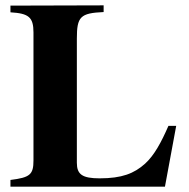

<svg xmlns="http://www.w3.org/2000/svg" viewBox="-20 -697 707 717"><path d="M638 -227H609C582 -165 556 -117 522 -86C481 -49 435 -31 352 -31C287 -31 267 -46 267 -89V-553C267 -635 280 -648 367 -652V-677L19 -676V-651C87 -647 105 -633 105 -576V-98C105 -45 92 -34 19 -25V0H596Z"/></svg>

Font: XITS
Style: Bold
Weight: 700
Designer: MicroPress Inc., with final additions and corrections provided by Coen Hoffman, Elsevier (retired)
Version: Version 1.302